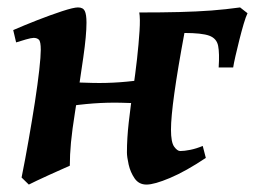

<svg xmlns="http://www.w3.org/2000/svg" viewBox="-20 -477 696 517"><path d="M168 -30.8Q161.6 -27.8 146 -21Q130.4 -14.2 112.3 -5.9Q94.2 2.4 79.1 9.5Q64 16.6 57.6 20L38.1 1Q47.9 -47.4 57.1 -100.3Q66.4 -153.3 74 -202.1Q81.5 -251 85.7 -288.3Q89.8 -325.7 89.8 -342.8Q89.8 -365.2 84.7 -370.1Q79.6 -375 70.8 -375Q64.5 -375 49.8 -370.8Q35.2 -366.7 23.4 -362.8L15.6 -396Q43.5 -408.2 79.6 -422.4Q115.7 -436.5 147 -446.8Q178.2 -457 189.9 -457Q203.6 -457 208.3 -447.5Q212.9 -438 212.9 -416Q212.9 -382.3 204.3 -322.5Q195.8 -262.7 182.1 -175.8Q174.3 -127 171.1 -93.3Q168 -59.6 168 -30.8ZM400.9 -250 382.3 -197.3Q340.3 -199.7 304.9 -200.4Q269.5 -201.2 231.9 -198.5Q194.3 -195.8 146 -188.5L132.8 -203.1Q135.3 -210.4 141.6 -229.7Q147.9 -249 151.9 -256.8Q194.8 -254.4 230.5 -253.7Q266.1 -252.9 303.5 -255.6Q340.8 -258.3 388.2 -265.6ZM476.6 -388.2Q440.4 -193.4 440.4 -127.9Q440.4 -93.8 449 -82Q457.5 -70.3 465.3 -70.3Q476.1 -70.3 492.2 -73.5Q508.3 -76.7 525.9 -84L534.2 -51.8Q480 -15.6 437.7 2.2Q395.5 20 374.5 20Q354 20 342.5 3.4Q331.1 -13.2 326.4 -33.9Q321.8 -54.7 321.8 -66.4Q321.8 -104.5 326.7 -147.7Q331.5 -190.9 338.9 -240.2Q344.2 -276.4 348.9 -317.6Q353.5 -358.9 355.7 -393.3Q357.9 -427.7 355 -443.4Q416.5 -443.4 463.4 -444.6Q510.3 -445.8 549.3 -448.7Q588.4 -451.7 626.5 -457L646.5 -441.4Q642.1 -432.6 636.2 -412.8Q630.4 -393.1 624.5 -369.6Q618.7 -346.2 614 -325.9Q609.4 -305.7 607.9 -295.4H568.8Q571.3 -333.5 567.4 -353.5Q563.5 -373.5 543.5 -380.9Q523.4 -388.2 476.6 -388.2Z"/></svg>

Font: Gentium Plus
Style: Bold Italic
Weight: 700
Italic angle: -8°
Designer: Victor Gaultney, Annie Olsen, Iska Routamaa, Becca Hirsbrunner
Foundry: SIL International
Version: Version 6.101